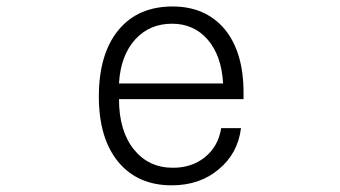

<svg xmlns="http://www.w3.org/2000/svg" viewBox="-20 -551 1040 587"><path d="M343.8 -295.9Q348.6 -380.9 393.6 -430.7Q437.5 -478.5 505.9 -478.5Q572.3 -478.5 614.3 -430.7Q657.2 -381.8 662.1 -295.9ZM343.8 -248H724.6V-267.6Q724.6 -392.6 666 -462.9Q607.4 -531.2 507.8 -531.2Q402.3 -531.2 342.8 -460Q282.2 -386.7 282.2 -255.9Q282.2 -127.9 341.8 -55.7Q401.4 15.6 504.9 15.6Q590.8 15.6 648.4 -33.2Q707 -81.1 716.8 -159.2H656.2Q647.5 -103.5 606.4 -70.3Q566.4 -38.1 508.8 -38.1Q434.6 -38.1 389.6 -93.8Q343.8 -150.4 343.8 -248Z"/></svg>

Font: DotumChe
Style: Regular
Weight: 400
Monospace: yes
Version: Version 2.21